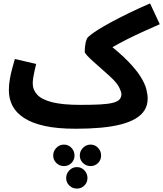

<svg xmlns="http://www.w3.org/2000/svg" viewBox="-20 -734 957 1126"><path d="M424 21 450 -119Q521 -119 567.5 -121.5Q614 -124 641.5 -131Q669 -138 680.5 -150.5Q692 -163 692 -182Q692 -194 679.5 -220.5Q667 -247 626 -285Q604 -305 578.5 -327.5Q553 -350 530 -370.5Q507 -391 492 -407Q477 -423 477 -430Q477 -445 479 -463Q481 -481 485.5 -496Q490 -511 498 -518Q515 -534 548.5 -555.5Q582 -577 629 -602.5Q676 -628 734.5 -656.5Q793 -685 860 -714L917 -592Q862 -568 813 -545.5Q764 -523 721.5 -501.5Q679 -480 643.5 -459.5Q608 -439 581 -419L594 -493Q679 -428 729.5 -376Q780 -324 805 -283.5Q830 -243 838 -211.5Q846 -180 846 -156Q846 -117 827.5 -87.5Q809 -58 773.5 -37.5Q738 -17 687 -4Q636 9 570 15Q504 21 424 21ZM424 21Q316 21 241.5 4.5Q167 -12 120.5 -42.5Q74 -73 53 -114Q32 -155 32 -204Q32 -236 37.5 -268.5Q43 -301 51.5 -332Q60 -363 67 -388L192 -359Q188 -341 183 -320Q178 -299 175 -279.5Q172 -260 172 -244Q172 -207 198.5 -178.5Q225 -150 286 -134.5Q347 -119 450 -119L470 -11ZM431 372Q405 372 386.5 354Q368 336 368 310Q368 284 386.5 265Q405 246 431 246Q457 246 475 265Q493 284 493 310Q493 336 475 354Q457 372 431 372ZM355 240Q329 240 310.5 222Q292 204 292 178Q292 152 310.5 133Q329 114 355 114Q381 114 399 133Q417 152 417 178Q417 204 399 222Q381 240 355 240ZM511 240Q485 240 466.5 222Q448 204 448 178Q448 152 466.5 133Q485 114 511 114Q537 114 555 133Q573 152 573 178Q573 204 555 222Q537 240 511 240Z"/></svg>

Font: Farlight84_Sys_V01
Style: Bold
Weight: 700
Designer: Monotype Design Team, Nadine Chahine and Nizar Qandah
Foundry: Monotype Imaging Inc.
Version: Version 2.004;October 31, 2024;FontCreator 14.0.0.2814 64-bi